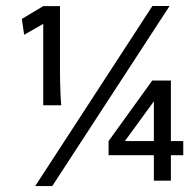

<svg xmlns="http://www.w3.org/2000/svg" viewBox="-20 -606 657 644"><path d="M98.1 18.1 491.2 -585.9H548.8L155.3 18.1ZM125 -252.9V-525.9L61 -489.3L53.2 -542.5L125 -585.4H181.2V-368.2Q181.2 -353.5 181.6 -331.1Q182.1 -308.6 183.1 -286.9Q184.1 -265.1 185.5 -252.9ZM496.1 0V-85.4H344.2V-132.8L490.7 -335.9H553.2V-132.8H594.7V-85.4H553.2V0ZM398.9 -132.8H496.1V-266.1Z"/></svg>

Font: Harmattan SemiBold
Style: Regular
Weight: 600
Designer: George W. Nuss III and SIL International
Foundry: SIL International
Version: Version 4.000